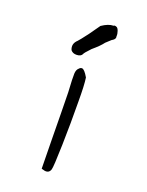

<svg xmlns="http://www.w3.org/2000/svg" viewBox="-128 -728 607 794"><g transform="rotate(20 175.0 -331.5)"><path d="M232.4 -661.1Q236.3 -665 245.1 -661.1Q251 -659.2 255.4 -647Q259.8 -634.8 258.8 -624Q261.7 -614.3 251 -606.4Q246.1 -604.5 236.3 -594.7Q226.6 -585 223.6 -583Q210.9 -565.4 179.7 -539.1Q154.3 -512.7 153.3 -506.8Q147.5 -496.1 129.9 -495.6Q112.3 -495.1 103.5 -506.8Q92.8 -532.2 114.3 -551.8Q121.1 -558.6 148.4 -594.7Q177.7 -636.7 181.6 -641.6Q210 -661.1 232.4 -661.1ZM158.2 -445.3Q163.1 -451.2 169.9 -451.2Q180.7 -451.2 198.2 -420.9Q203.1 -389.6 203.1 -314.5Q204.1 -224.6 201.7 -126Q199.2 -27.3 195.3 -15.6Q189.5 2.9 169.9 0L155.3 -3.9L153.3 -133.8Q153.3 -172.9 151.9 -247.6Q150.4 -322.3 150.4 -337.9Q146.5 -402.3 147.5 -419.9Q148.4 -437.5 158.2 -445.3Z"/></g></svg>

Font: JasonHandwriting2
Style: Regular
Weight: 400
Version: Version 1.05.10